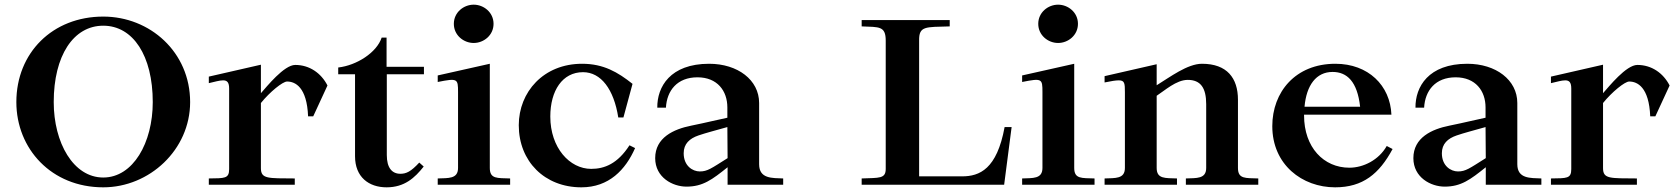

<svg xmlns="http://www.w3.org/2000/svg" viewBox="-20 -791 7188 822"><path d="M422 11C620 11 794 -150 794 -354C794 -568 622 -720 422 -720C205 -720 50 -565 50 -354C50 -154 200 11 422 11ZM210 -354C210 -552 294 -681 422 -681C550 -681 634 -552 634 -354C634 -180 550 -31 422 -31C294 -31 210 -180 210 -354Z M1299 -293H1321L1382 -425C1355 -478 1305 -513 1244 -513C1196 -513 1122 -420 1097 -392V-514L874 -463V-435C900 -441 920 -447 935 -447C952 -447 961 -439 961 -412V-67C961 -26 942 -28 874 -27V0H1242V-27C1128 -28 1097 -24 1097 -71V-350C1135 -397 1190 -442 1209 -442C1244 -442 1294 -418 1299 -293Z M1794 -78 1775 -95C1739 -56 1719 -47 1694 -47C1658 -47 1636 -73 1636 -127V-473H1795V-505H1635V-630H1614C1593 -566 1507 -511 1428 -502V-473H1500V-122C1500 -33 1559 11 1635 11C1712 11 1756 -30 1794 -78Z M1854 -440C1939 -457 1941 -454 1941 -397V-72C1941 -24 1899 -29 1854 -27V0H2164V-27C2109 -29 2077 -24 2077 -72V-518L1854 -468ZM1923 -689C1923 -738 1965 -771 2008 -771C2051 -771 2093 -738 2093 -689C2093 -640 2051 -607 2008 -607C1965 -607 1923 -640 1923 -689Z M2688 -432C2625 -482 2564 -518 2472 -518C2307 -518 2201 -397 2201 -255C2201 -100 2312 11 2469 11C2587 11 2658 -64 2699 -157L2675 -169C2624 -90 2568 -68 2511 -68C2419 -68 2336 -158 2336 -292C2336 -403 2388 -482 2476 -482C2553 -482 2608 -409 2627 -288H2649Z M3094 -331V-287C3050 -278 3008 -267 2939 -253C2864 -238 2785 -202 2785 -114C2785 -31 2860 8 2919 8C2989 8 3029 -22 3095 -75V0H3333V-27C3286 -29 3230 -25 3230 -88V-350C3230 -449 3138 -518 3016 -518C2849 -518 2793 -419 2794 -330H2831C2835 -403 2879 -460 2966 -460C3051 -460 3094 -402 3094 -331ZM2907 -135C2907 -175 2932 -198 2970 -211C3002 -222 3041 -232 3094 -247L3095 -114C3025 -70 3009 -57 2976 -57C2945 -57 2907 -81 2907 -135Z M3669 -27V0H4279L4311 -247H4281C4248 -67 4174 -36 4099 -36H3915V-617C3914 -680 3941 -675 4046 -678V-705H3669V-678C3744 -675 3772 -680 3772 -617V-68C3772 -25 3744 -30 3669 -27Z M4356 -440C4441 -457 4443 -454 4443 -397V-72C4443 -24 4401 -29 4356 -27V0H4666V-27C4611 -29 4579 -24 4579 -72V-518L4356 -468ZM4425 -689C4425 -738 4467 -771 4510 -771C4553 -771 4595 -738 4595 -689C4595 -640 4553 -607 4510 -607C4467 -607 4425 -640 4425 -689Z M5144 -345V-72C5144 -24 5102 -29 5057 -27V0H5367V-27C5312 -29 5280 -24 5280 -72V-364C5280 -457 5233 -518 5126 -518C5064 -518 4989 -461 4932 -426V-516L4709 -465V-438C4738 -444 4757 -447 4770 -447C4795 -447 4796 -434 4796 -396V-72C4796 -24 4754 -29 4709 -27V0H5019V-27C4969 -29 4932 -24 4932 -72V-381C4966 -403 5016 -449 5065 -449C5120 -449 5144 -415 5144 -345Z M5427 -251C5427 -86 5555 11 5696 11C5815 11 5885 -47 5942 -153L5917 -166C5883 -106 5817 -73 5757 -73C5647 -73 5563 -160 5563 -297V-300H5937C5932 -425 5838 -518 5697 -518C5526 -518 5427 -397 5427 -251ZM5565 -334C5573 -426 5615 -483 5685 -483C5747 -483 5791 -442 5803 -334Z M6340 -331V-287C6296 -278 6254 -267 6185 -253C6110 -238 6031 -202 6031 -114C6031 -31 6106 8 6165 8C6235 8 6275 -22 6341 -75V0H6579V-27C6532 -29 6476 -25 6476 -88V-350C6476 -449 6384 -518 6262 -518C6095 -518 6039 -419 6040 -330H6077C6081 -403 6125 -460 6212 -460C6297 -460 6340 -402 6340 -331ZM6153 -135C6153 -175 6178 -198 6216 -211C6248 -222 6287 -232 6340 -247L6341 -114C6271 -70 6255 -57 6222 -57C6191 -57 6153 -81 6153 -135Z M7045 -293H7067L7128 -425C7101 -478 7051 -513 6990 -513C6942 -513 6868 -420 6843 -392V-514L6620 -463V-435C6646 -441 6666 -447 6681 -447C6698 -447 6707 -439 6707 -412V-67C6707 -26 6688 -28 6620 -27V0H6988V-27C6874 -28 6843 -24 6843 -71V-350C6881 -397 6936 -442 6955 -442C6990 -442 7040 -418 7045 -293Z"/></svg>

Font: Ortica Linear
Style: Bold
Weight: 700
Designer: Benedetta Bovani
Foundry: Collletttivo
Version: Version 2.000;Glyphs 3.1.2 (3151)